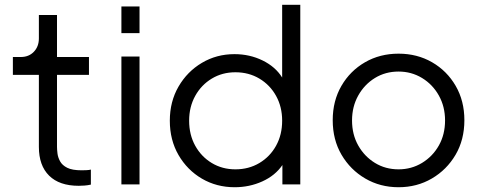

<svg xmlns="http://www.w3.org/2000/svg" viewBox="-20 -773 2020 805"><path d="M310 6Q229 6 186 -36.5Q143 -79 143 -157V-459H34V-534H67Q101 -534 122 -556Q143 -578 143 -612V-710H219V-534H353V-459H219V-157Q219 -146 221 -129.5Q223 -113 232 -96.5Q241 -80 262 -69.5Q283 -59 322 -59Q330 -59 342 -59.5Q354 -60 361 -62V1Q348 4 334.5 5Q321 6 310 6Z M489 -634V-746H565V-634ZM489 0V-536H565V0Z M964 12Q888 12 826.5 -24Q765 -60 728.5 -123Q692 -186 692 -267Q692 -347 728.5 -410Q765 -473 826.5 -509.5Q888 -546 963 -546Q1027 -546 1081 -519.5Q1135 -493 1163 -448V-753H1239V0H1164V-81Q1134 -37 1080 -12.5Q1026 12 964 12ZM967 -63Q1023 -63 1067.5 -89.5Q1112 -116 1137.5 -162Q1163 -208 1163 -267Q1163 -325 1137.5 -371Q1112 -417 1067.5 -443.5Q1023 -470 967 -470Q912 -470 868 -443.5Q824 -417 798.5 -371Q773 -325 773 -267Q773 -208 798.5 -162Q824 -116 868 -89.5Q912 -63 967 -63Z M1651 12Q1574 12 1511.5 -24.5Q1449 -61 1412 -124Q1375 -187 1375 -269Q1375 -350 1411.5 -413Q1448 -476 1510.5 -512Q1573 -548 1651 -548Q1729 -548 1791.5 -512Q1854 -476 1890.5 -413Q1927 -350 1927 -269Q1927 -187 1890 -124Q1853 -61 1790.5 -24.5Q1728 12 1651 12ZM1651 -63Q1705 -63 1749.5 -90Q1794 -117 1820 -163Q1846 -209 1846 -268Q1846 -326 1820 -372.5Q1794 -419 1749.5 -446Q1705 -473 1651 -473Q1596 -473 1552 -446Q1508 -419 1482 -372.5Q1456 -326 1456 -268Q1456 -209 1482 -163Q1508 -117 1552 -90Q1596 -63 1651 -63Z"/></svg>

Font: Plus Jakarta Text Light
Style: Regular
Weight: 300
Designer: Gumpita Rahayu
Foundry: Tokotype Studio
Version: Version 1.000